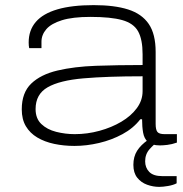

<svg xmlns="http://www.w3.org/2000/svg" viewBox="-20 -558 716 750"><path d="M271 12Q229 12 191.5 4Q154 -4 125.5 -21Q97 -38 81 -65Q65 -92 65 -131Q65 -196 102 -231.5Q139 -267 204.5 -282.5Q270 -298 355.5 -301Q441 -304 537 -304V-346Q537 -404 519.5 -435.5Q502 -467 457.5 -479.5Q413 -492 333 -492Q264 -492 222 -479Q180 -466 161 -444Q142 -422 142 -395V-370H94Q93 -375 92.5 -380Q92 -385 92 -392Q92 -440 120 -472.5Q148 -505 204.5 -521.5Q261 -538 346 -538Q427 -538 480.5 -521Q534 -504 561 -464.5Q588 -425 588 -355V-74Q588 -51 595 -42.5Q602 -34 623 -34H671V-1Q651 6 633.5 8Q616 10 605 10Q572 10 557.5 -3.5Q543 -17 539 -40Q535 -63 535 -92H528Q501 -57 458.5 -34Q416 -11 367 0.5Q318 12 271 12ZM272 -34Q321 -34 368.5 -47Q416 -60 454 -82.5Q492 -105 514.5 -135.5Q537 -166 537 -202V-260Q400 -260 306.5 -252Q213 -244 166 -217Q119 -190 119 -132Q119 -95 141.5 -73.5Q164 -52 199.5 -43Q235 -34 272 -34ZM602 172Q578 172 554.5 163.5Q531 155 516 136Q501 117 501 86Q501 54 515.5 31Q530 8 559 -12H598V-6Q582 5 564.5 24.5Q547 44 547 72Q547 97 563 113.5Q579 130 614 130H670V158Q657 165 636.5 168.5Q616 172 602 172Z"/></svg>

Font: Archivo Expanded Thin
Style: Regular
Weight: 250
Width: 7
Designer: Hector Gatti
Foundry: Omnibus-Type
Version: Version 2.001